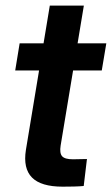

<svg xmlns="http://www.w3.org/2000/svg" viewBox="-20 -681 409 702"><path d="M368.7 -522.5 352.1 -423.3H35.6L51.8 -522.5ZM162.1 -660.6H286.6L201.7 -148.9Q197.3 -121.1 207 -109.9Q216.8 -98.6 246.6 -98.6Q257.3 -98.6 272.7 -99.1Q288.1 -99.6 297.9 -99.6L286.1 -1Q271 0.5 250 1Q229 1.5 209 1.5Q129.9 1.5 96.9 -32Q64 -65.4 74.7 -132.8Z"/></svg>

Font: Inter 28pt SemiBold
Style: Italic
Weight: 600
Italic angle: -9.3988°
Designer: Rasmus Andersson
Foundry: rsms
Version: Version 4.001;git-66647c0bb